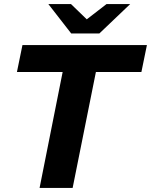

<svg xmlns="http://www.w3.org/2000/svg" viewBox="-20 -921 740 941"><path d="M174 0 287 -568H63L90 -700H700L673 -568H450L336 0ZM329 -757 217 -901H328L451 -782H348L502 -901H618L467 -757Z"/></svg>

Font: Montserrat Thin
Style: Bold Italic
Weight: 700
Italic angle: -11.3°
Version: Version 9.000